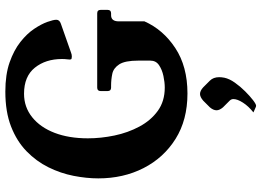

<svg xmlns="http://www.w3.org/2000/svg" viewBox="-150 -561 979 719"><g transform="rotate(-90 339.5 -201.5)"><path d="M181 -362Q181 -313 191.5 -262.5Q202 -212 225 -169Q248 -126 284 -100Q320 -74 371 -74Q391 -74 414.5 -79Q438 -84 455 -95.5Q472 -107 472 -128V-173Q472 -223 458 -244.5Q444 -266 422.5 -270.5Q401 -275 378 -275H371Q358 -275 358 -288V-314Q358 -327 371 -327H649Q662 -327 662 -314V-288Q662 -275 649 -275H642Q619 -275 619 -246V-150Q588 -80 519 -34.5Q450 11 349 11Q250 11 179 -33.5Q108 -78 69.5 -153.5Q31 -229 31 -323Q31 -367 40.5 -415.5Q50 -464 72.5 -509.5Q95 -555 132.5 -591.5Q170 -628 225 -649.5Q280 -671 356 -671Q420 -671 465.5 -655Q511 -639 542 -614.5Q573 -590 591 -563Q609 -536 617 -513.5Q625 -491 625 -480Q625 -468 610 -463L502 -425Q495 -422 487 -422Q483 -422 479.5 -423Q476 -424 476 -430Q476 -435 477 -441.5Q478 -448 478 -459Q478 -520 445.5 -560.5Q413 -601 348 -601Q298 -601 260 -570.5Q222 -540 201.5 -486.5Q181 -433 181 -362ZM397 95Q410 108 410 130Q410 134 409.5 139Q409 144 408 149Q404 168 389.5 188.5Q375 209 357 227Q339 245 324 256.5Q309 268 303 268Q300 268 296 266Q292 264 278 258Q301 240 314.5 219Q328 198 328 183Q328 175 322 169L297 144Q286 131 286 120Q286 108 297 95L322 70Q336 58 347 58Q359 58 372 70Z"/></g></svg>

Font: Young Serif
Style: Regular
Weight: 400
Designer: Bastien Sozeau
Foundry: NBR — Bastien Sozeau
Version: Version 3.004; ttfautohint (v1.8.4.7-5d5b);gftools[0.9.33]